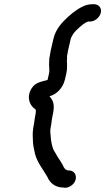

<svg xmlns="http://www.w3.org/2000/svg" viewBox="-20 -744 499 910"><path d="M287.7 -367 294.2 -395C299.2 -416.6 298 -437.6 297 -455C296.9 -460.5 298.9 -472.2 297.4 -478L299.7 -488C300.1 -492.7 300.9 -497.7 302.1 -503L315.5 -561C316 -563 316.8 -565 317.9 -567C326.7 -585.3 336.2 -596.1 350.6 -609C365 -621.7 380.5 -636.5 398.2 -642H407.2C429.4 -642 452.7 -661.5 457.8 -683.5C462.9 -705.6 448.4 -724 426.1 -724H418.1C408.1 -724 398.5 -722.7 389.2 -720C357.8 -709.4 327 -686.7 302.3 -664C274 -638.2 243.9 -606 233.5 -561L220.1 -503C218.9 -497.7 217.9 -492 217.2 -486C215.5 -478.7 214.2 -471.7 213.4 -465C213.6 -462.4 213.7 -453.3 212.9 -450C210.8 -432.1 216.7 -414.6 212.2 -395L205.3 -365C198.3 -363.3 193.3 -361.1 186.1 -360C165.9 -354.8 148.6 -348.8 136 -333.5C102.4 -292.7 118.4 -245.8 143.9 -229C144.8 -228.3 150.7 -224 150 -221C150.1 -214.3 149.3 -205 147.2 -196C143.6 -180.2 143.4 -166.4 139.9 -151C139.5 -146.3 138.6 -141.3 137.4 -136C133 -108.6 136 -91.5 136.5 -67C137.7 -51.1 142.9 -28.7 146.2 -14C157.5 28 184.3 58.8 204.3 94C214.8 120 239.5 145 280.5 145L287.3 146C298.6 146 309.3 142.2 319.4 134.5C351.8 110 343.3 66 309.2 64H302.2C301.6 64 300.6 63.7 299.5 63L290.4 59C287.9 55.8 283.8 51.5 282.7 49C274.9 31.2 262 13.4 251.7 -3C245.4 -13.1 239.2 -23.7 233.1 -35C226.8 -50.9 222.8 -69.9 220.8 -90C220.5 -104.3 216.1 -121.6 219.6 -137C224.7 -158.8 224.2 -173.9 229.2 -196C237.8 -233.1 237.1 -258.6 222.2 -278L214.5 -288C248.8 -296.1 278.8 -328.1 287.7 -367Z"/></svg>

Font: HoneyBee
Style: BdIt
Weight: 700
Foundry: Cannot Into Space Fonts
Version: Version 0.89